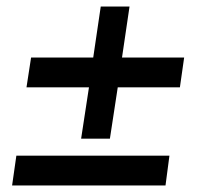

<svg xmlns="http://www.w3.org/2000/svg" viewBox="-20 -567 616 587"><path d="M228 -143 252 -300H61L75 -391H265L288 -547H376L353 -391H543L530 -300H340L316 -143ZM17 0 30 -91H498L486 0Z"/></svg>

Font: Nunitoga
Style: Bold Italic
Weight: 700
Italic angle: -9°
Designer: Vernon Adams
Foundry: Vernon Adams
Version: Version 1.0